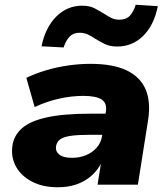

<svg xmlns="http://www.w3.org/2000/svg" viewBox="-20 -778 705 809"><path d="M224 11Q160 11 115 -12.5Q70 -36 48 -75Q26 -114 32 -162Q38 -207 72.5 -237.5Q107 -268 177.5 -283.5Q248 -299 362 -299H445L431 -210H356Q307 -210 277 -205.5Q247 -201 233 -190.5Q219 -180 216 -161Q213 -140 230 -126.5Q247 -113 283 -113Q315 -113 342 -124Q369 -135 387.5 -156Q406 -177 410 -205L426 -307Q432 -343 408.5 -358.5Q385 -374 331 -374Q282 -374 230 -362.5Q178 -351 126 -327L91 -450Q128 -468 173 -481.5Q218 -495 266.5 -502Q315 -509 361 -509Q456 -509 513.5 -481.5Q571 -454 593.5 -401.5Q616 -349 604 -272L561 0H391L407 -99H411Q394 -63 366.5 -38.5Q339 -14 303.5 -1.5Q268 11 224 11ZM248 -578 155 -583Q171 -662 217 -708Q263 -754 326 -754Q358 -754 379.5 -742.5Q401 -731 419 -720Q434 -710 449 -702.5Q464 -695 483 -695Q511 -695 526.5 -711Q542 -727 552 -758L645 -752Q629 -672 583.5 -627Q538 -582 474 -582Q443 -582 421.5 -592.5Q400 -603 381 -615Q366 -625 350.5 -632.5Q335 -640 316 -640Q289 -640 273.5 -624Q258 -608 248 -578Z"/></svg>

Font: Nunito Sans 10pt SemiExpanded Black
Style: Italic
Weight: 900
Width: 6
Italic angle: -9°
Designer: Vernon Adams
Foundry: Vernon Adams
Version: Version 3.101;gftools[0.9.27]